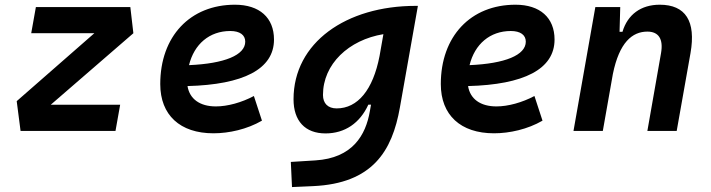

<svg xmlns="http://www.w3.org/2000/svg" viewBox="-20 -547 2970 802"><path d="M537.1 -408.2 524.4 -517.6H129.9L110.4 -408.2H374L49.8 -124.5L65.9 0H462.4L481.9 -109.4H191.9Z M881.8 -102.5C814.5 -102.5 772 -133.8 763.2 -187.5C996.1 -193.4 1124.5 -257.8 1124.5 -381.8C1124.5 -473.1 1064 -527.3 961.4 -527.3C773.9 -527.3 649.4 -395 649.4 -195.8C649.4 -66.4 731.9 9.8 871.6 9.8C936.5 9.8 1011.7 -6.8 1074.2 -43L1040.5 -146C989.3 -118.7 930.7 -102.5 881.8 -102.5ZM769.5 -274.9C791 -362.8 855 -417.5 941.9 -417.5C981.9 -417.5 1004.4 -400.9 1004.4 -373C1004.4 -316.9 918 -281.2 769.5 -274.9Z M1199.7 234.4 1287.6 230.5C1535.6 219.2 1618.2 85 1650.4 -98.1L1725.6 -522.5H1716.3C1425.8 -522.5 1206.1 -369.1 1206.1 -132.3C1206.1 -42 1254.4 10.3 1339.8 10.3C1420.4 10.3 1483.4 -32.7 1518.6 -109.9H1529.8L1524.9 -82.5C1507.8 17.6 1452.6 113.3 1297.4 123L1194.8 129.4ZM1581.5 -404.3 1565.4 -313C1538.1 -171.4 1474.1 -94.2 1386.2 -94.2C1350.1 -94.2 1329.1 -114.7 1329.1 -150.4C1329.1 -279.3 1436.5 -380.4 1581.5 -404.3Z M2053.7 -102.5C1986.3 -102.5 1943.8 -133.8 1935.1 -187.5C2168 -193.4 2296.4 -257.8 2296.4 -381.8C2296.4 -473.1 2235.8 -527.3 2133.3 -527.3C1945.8 -527.3 1821.3 -395 1821.3 -195.8C1821.3 -66.4 1903.8 9.8 2043.5 9.8C2108.4 9.8 2183.6 -6.8 2246.1 -43L2212.4 -146C2161.1 -118.7 2102.5 -102.5 2053.7 -102.5ZM1941.4 -274.9C1962.9 -362.8 2026.9 -417.5 2113.8 -417.5C2153.8 -417.5 2176.3 -400.9 2176.3 -373C2176.3 -316.9 2089.8 -281.2 1941.4 -274.9Z M2375.5 0H2498L2540 -237.8C2566.9 -370.1 2621.1 -415 2684.1 -415C2731 -415 2751.5 -384.3 2741.2 -325.2L2684.1 0H2806.6L2864.3 -325.2C2887.7 -458.5 2843.8 -527.3 2735.8 -527.3C2657.2 -527.3 2601.6 -486.3 2580.1 -414.1H2567.9L2570.8 -517.6H2466.8Z"/></svg>

Font: Cascadia Code SemiBold
Style: Italic
Weight: 600
Italic angle: -10°
Monospace: yes
Designer: Aaron Bell
Foundry: Saja Typeworks
Version: Version 2404.023